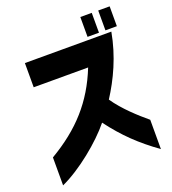

<svg xmlns="http://www.w3.org/2000/svg" viewBox="-166 -984 1075 1200"><g transform="rotate(-20 371.5 -384.0)"><path d="M507 -728H583V-860H507ZM46 92C174 34 328 -93 409 -193C496 -77 580 3 698 88V-107C638 -157 553 -233 498 -314C567 -421 630 -553 658 -708H83V-547H445C365 -346 241 -209 46 -94ZM626 -728H702V-860H626Z"/></g></svg>

Font: コーポレート・ロゴ ver3 Bold
Style: Regular
Weight: 700
Designer: [KANA_main] LOGOTYPE.JP [Source Han Sans] Ryoko NISHIZUKA 西塚涼子 (kana, bopomofo & ideographs); Paul D. Hunt (Latin, Greek
Version: Version 12.001;FEAKit 1.0